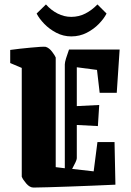

<svg xmlns="http://www.w3.org/2000/svg" viewBox="-20 -832 591 865"><path d="M26 -548V-607Q45 -610 69.5 -612.5Q94 -615 119 -617.5Q144 -620 162 -621Q180 -622 186 -621Q202 -616 215 -598.5Q228 -581 231 -573V-79L272 -74V-542Q272 -551 277.5 -569Q283 -587 291 -609H519L506 -414H429L417 -517L326 -529V-354L427 -359L421 -264L326 -269V-119Q326 -113 320 -100.5Q314 -88 305 -71L402 -60L419 -192H496L500 0Q450 2 396 4.5Q342 7 291 8.5Q240 10 198.5 11.5Q157 13 131 13Q114 13 98.5 -5Q83 -23 78 -36V-526ZM301 -668Q265 -668 233.5 -684.5Q202 -701 179 -725Q156 -749 145 -771L187 -812Q210 -786 239.5 -771Q269 -756 301 -756Q335 -756 364.5 -771Q394 -786 419 -812L460 -771Q449 -749 426 -725Q403 -701 371 -684.5Q339 -668 301 -668Z"/></svg>

Font: Grenze Gotisch ExtraBold
Style: Regular
Weight: 800
Designer: Renata Polastri
Foundry: Omnibus-Type
Version: Version 1.001